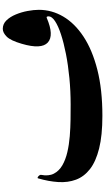

<svg xmlns="http://www.w3.org/2000/svg" viewBox="295 -1054 763 1394"><g transform="rotate(-90 677.0 -356.5)"><path d="M1255.9 -385.7Q1255.9 -392.6 1253.4 -397.2Q1251 -401.9 1244.1 -398.9Q1117.2 -344.7 1065.9 -391.4Q1014.6 -438 1056.6 -580.6Q1080.1 -661.6 1108.6 -689.9Q1137.2 -718.3 1165 -718.3Q1200.7 -718.3 1226.6 -691.7Q1252.4 -665 1269.5 -623.8Q1286.6 -582.5 1294.9 -537.8Q1303.2 -493.2 1303.2 -456.5Q1303.2 -362.8 1254.4 -279.5Q1205.6 -196.3 1108.9 -132.3Q1012.2 -68.4 868.2 -31.7Q724.1 4.9 533.7 4.9Q391.1 4.9 296.4 -18.8Q201.7 -42.5 146.7 -85.4Q91.8 -128.4 70.1 -186.8Q48.3 -245.1 52.7 -315.2Q57.1 -385.3 79.6 -461.9Q81.5 -467.8 88.1 -464.4Q94.7 -460.9 100.3 -453.9Q106 -446.8 105 -440.9Q94.2 -385.3 113.8 -347.4Q133.3 -309.6 174.3 -285.9Q215.3 -262.2 270.3 -249.5Q325.2 -236.8 386.2 -231.9Q447.3 -227.1 506.6 -226.3Q565.9 -225.6 615.2 -225.6Q713.4 -225.6 807.1 -234.6Q900.9 -243.7 981.9 -259.5Q1063 -275.4 1124.8 -295.7Q1186.5 -315.9 1221.2 -339.1Q1255.9 -362.3 1255.9 -385.7Z"/></g></svg>

Font: Awami Nastaliq
Style: Bold
Weight: 700
Designer: Peter Martin, SIL International
Foundry: SIL International
Version: Version 3.100